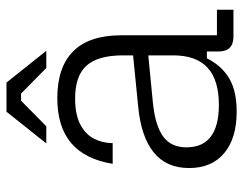

<svg xmlns="http://www.w3.org/2000/svg" viewBox="-99 -642 751 593"><g transform="rotate(-90 276.5 -345.5)"><path d="M228 10Q146 10 100 -28.5Q54 -67 54 -137Q54 -207 102 -246Q150 -285 242 -294L402 -310V-263L258 -249Q186 -242 152 -217.5Q118 -193 118 -146V-145Q118 -95 151 -70Q184 -45 249 -45Q326 -45 364 -80Q402 -115 402 -186V-277V-289V-341Q402 -418 370.5 -453.5Q339 -489 269 -489Q219 -489 188.5 -473Q158 -457 144.5 -430.5Q131 -404 131 -373H67Q81 -459 131.5 -501.5Q182 -544 270 -544Q366 -544 415 -494.5Q464 -445 464 -347V-51H543V0H460Q414 0 414 -46V-82H393Q369 -35 330 -12.5Q291 10 228 10ZM130 -578 228 -701H318L416 -578H363L284 -656H262L183 -578Z"/></g></svg>

Font: Mozilla Headline ExtraLight
Style: Regular
Weight: 200
Designer: Studio DRAMA
Foundry: Studio DRAMA
Version: Version 1.000